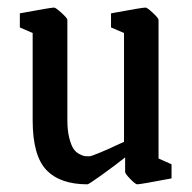

<svg xmlns="http://www.w3.org/2000/svg" viewBox="-20 -476 505 505"><path d="M210 8.8Q138.2 8.8 102.1 -28.8Q65.9 -66.4 65.9 -160.2V-389.2L32.2 -403.8V-440.9Q114.3 -456.1 122.1 -456.1Q126.5 -456.1 141.8 -442.1Q157.2 -428.2 157.2 -423.8V-160.2Q157.2 -132.8 162.1 -113.5Q167 -94.2 173.1 -85Q179.2 -75.7 188.7 -70.8Q198.2 -65.9 202.9 -65.4Q207.5 -64.9 214.8 -64.9Q219.7 -64.9 242.7 -74.5Q265.6 -84 286.1 -93.8L306.2 -103V-389.2L272 -403.8V-440.9Q354 -456.1 362.8 -456.1Q367.2 -456.1 382.1 -442.1Q397 -428.2 397 -423.8V-59.1L431.2 -43.9V-6.8Q349.6 8.8 340.8 8.8Q336.4 8.8 322.8 -5.1Q309.1 -19 309.1 -23.9V-62Q280.8 -39.6 247.1 -15.4Q213.4 8.8 210 8.8Z"/></svg>

Font: Grenze
Style: Regular
Weight: 400
Designer: Renata Polastri
Foundry: Omnibus-Type
Version: Version 1.002;PS 001.002;hotconv 1.0.88;makeotf.lib2.5.64775